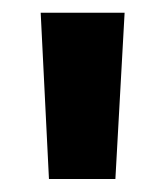

<svg xmlns="http://www.w3.org/2000/svg" viewBox="-20 -680 260 302"><path d="M161.5 -398.5H57L44 -660H176Z"/></svg>

Font: AnekLatin_SemiExpandedSemiBold
Style: Regular
Weight: 600
Width: 6
Designer: Yesha Goshar
Foundry: Ek Type
Version: Version 1.003